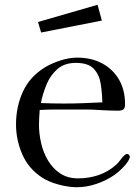

<svg xmlns="http://www.w3.org/2000/svg" viewBox="-20 -779 585 803"><path d="M408 -351Q407 -392 401 -429.5Q395 -467 372 -491.5Q349 -516 297 -516Q250 -516 220.5 -490.5Q191 -465 175 -426.5Q159 -388 151 -348Q176 -347 200 -346.5Q224 -346 248 -346Q288 -346 328 -347.5Q368 -349 408 -351ZM523 -122Q523 -117 521 -116Q518 -106 506.5 -92Q495 -78 481 -65.5Q467 -53 458 -47Q425 -24 383.5 -10Q342 4 301 4Q267 4 225.5 -7Q184 -18 155 -37Q99 -74 73 -134Q47 -194 47 -259Q47 -333 76 -396Q105 -459 169 -498Q198 -515 234 -526.5Q270 -538 303 -538Q362 -538 407 -514Q452 -490 477.5 -446.5Q503 -403 503 -343Q503 -326 495.5 -321Q488 -316 473 -316Q453 -316 433 -317Q413 -318 393 -319Q365 -321 337.5 -321Q310 -321 282 -321Q248 -321 214 -321Q180 -321 146 -319Q145 -303 144 -288Q143 -273 143 -257Q143 -220 152 -180.5Q161 -141 181 -107.5Q201 -74 232 -53.5Q263 -33 307 -33Q352 -33 393 -47Q434 -61 468 -92Q477 -101 484.5 -111.5Q492 -122 501 -130Q506 -135 512 -135Q517 -135 520 -131Q523 -127 523 -122ZM406 -693 152 -643 139 -687 388 -759Z"/></svg>

Font: Kaisei Opti
Style: Regular
Weight: 400
Designer: Font-Kai, 金井和夫
Foundry: KAZUO KANAI
Version: Version 5.003